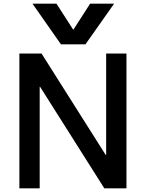

<svg xmlns="http://www.w3.org/2000/svg" viewBox="-20 -1020 790 1040"><path d="M156 -1000H286L376 -860H378L468 -1000H598L443 -780H310ZM85 0V-730H205L553 -180H555V-730H665V0H545L197 -550H195V0Z"/></svg>

Font: M PLUS 2 Medium
Style: Regular
Weight: 500
Designer: Coji Morishita
Foundry: UNDERFOREST DESIGN
Version: Version 1.001